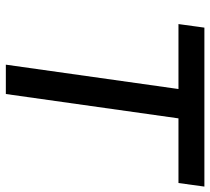

<svg xmlns="http://www.w3.org/2000/svg" viewBox="-52 -686 737 674"><g transform="rotate(90 317.0 -348.5)"><path d="M292 -606H64L76.5 -697H634.5L622 -606H395L309.5 0H206.5Z"/></g></svg>

Font: HK Grotesk Medium
Style: Italic
Weight: 500
Italic angle: -8°
Designer: Alfredo Marco Pradil
Foundry: Hanken Design Co.
Version: Version 3.004